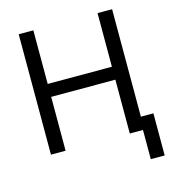

<svg xmlns="http://www.w3.org/2000/svg" viewBox="-128 -835 1024 1120"><g transform="rotate(-15 383.5 -275.5)"><path d="M87.9 0V-727.1H176.3V-403.3H564V-727.1H651.9V0H564V-325.2H176.3V0ZM727.5 -78.1V176.3H643.6V-78.1Z"/></g></svg>

Font: Sahel VF Regular
Style: Regular
Weight: 400
Foundry: Saber Rastikerdar (saber.rastikerdar@gmail.com)
Version: Version 3.4.0